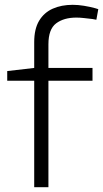

<svg xmlns="http://www.w3.org/2000/svg" viewBox="-20 -777 428 797"><path d="M122 0V-442H10V-482L122 -495V-602Q122 -657 142.5 -691Q163 -725 199 -741Q235 -757 282 -757Q304 -757 328.5 -753Q353 -749 375 -743L388 -739L380 -695L364 -698Q346 -700 329 -702Q312 -704 297 -704Q245 -704 213 -680Q181 -656 181 -593V-495H364V-442H181V0Z"/></svg>

Font: REM Medium ExtraLight
Style: Regular
Weight: 250
Version: Version 1.005;gftools[0.9.28]